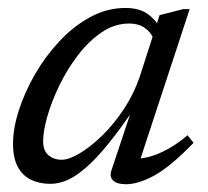

<svg xmlns="http://www.w3.org/2000/svg" viewBox="-20 -464 534 494"><path d="M267 -26.5 323 -194.5H332Q291.5 -134.5 259.5 -95Q227.5 -55.5 201.2 -32.8Q175 -10 153 -0.5Q131 9 110 9Q81 9 59.2 -1.8Q37.5 -12.5 25.5 -35.2Q13.5 -58 13.5 -94Q13.5 -133.5 28.5 -180.2Q43.5 -227 70.2 -273.2Q97 -319.5 133.2 -358.2Q169.5 -397 212.5 -420.2Q255.5 -443.5 302.5 -443.5Q335.5 -443.5 356.2 -430.5Q377 -417.5 392 -392L375 -364.5Q368 -381.5 352 -392.5Q336 -403.5 312.5 -403.5Q275 -403.5 241.8 -381Q208.5 -358.5 180.8 -322.2Q153 -286 133 -244.8Q113 -203.5 102 -165.2Q91 -127 91 -100.5Q91 -76.5 104.5 -64.8Q118 -53 139 -53Q157.5 -53 185.5 -69.8Q213.5 -86.5 243.2 -115.5Q273 -144.5 298.8 -183.5Q324.5 -222.5 339.5 -266.5L390.5 -425L451 -440.5H468L335 -36L324.5 -57Q342 -54.5 364.8 -60.8Q387.5 -67 412.8 -81Q438 -95 462.5 -116L478 -96.5Q419.5 -36 378 -13Q336.5 10 304 10Q280.5 10 270.8 0.2Q261 -9.5 267 -26.5Z"/></svg>

Font: Newsreader 16pt 16pt
Style: Italic
Weight: 400
Italic angle: -17°
Version: Version 1.003